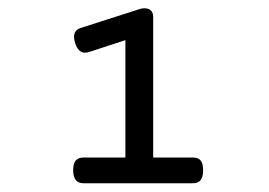

<svg xmlns="http://www.w3.org/2000/svg" viewBox="-20 -671 640 456"><path d="M192.9 -547.9Q187.5 -545.9 181.6 -545.9Q173.8 -545.9 168.2 -551.3Q162.6 -556.6 158.7 -567.9Q155.8 -576.7 155.8 -584Q155.8 -599.6 172.9 -605L311.5 -649.4Q316.9 -651.4 323.2 -651.4Q332.5 -651.4 338.1 -646.2Q343.8 -641.1 343.8 -630.9V-296.9H438.5Q450.7 -296.9 456.5 -289.8Q462.4 -282.7 462.4 -266.6Q462.4 -250.5 456.5 -243.2Q450.7 -235.8 438.5 -235.8H178.2Q153.8 -235.8 153.8 -266.6Q153.8 -282.7 159.9 -289.8Q166 -296.9 178.2 -296.9H277.8V-575.7Z"/></svg>

Font: Courier Prime Code
Style: Regular
Weight: 400
Designer: Alan Dague-Greene
Foundry: Quote-Unquote Apps
Version: Version 3.0318